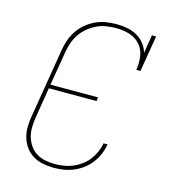

<svg xmlns="http://www.w3.org/2000/svg" viewBox="-111 -832 823 930"><g transform="rotate(15 300.0 -367.5)"><path d="M244 8Q216 8 189 2.5Q162 -3 139.5 -16.5Q117 -30 101.5 -51.5Q86 -73 78.5 -98.5Q71 -124 71.5 -152Q72 -180 77 -208L134 -553Q138 -579 147 -604.5Q156 -630 171.5 -653Q187 -676 209 -694Q231 -712 256 -723.5Q281 -735 307.5 -739Q334 -743 360 -743Q387 -743 413 -738Q439 -733 461.5 -720.5Q484 -708 500 -688Q516 -668 523 -643L538 -735H559L529 -554H508Q514 -588 509 -622Q504 -656 483 -680Q462 -704 430 -714Q398 -724 364 -724Q340 -724 315.5 -720.5Q291 -717 268 -706.5Q245 -696 224.5 -679.5Q204 -663 189.5 -642Q175 -621 166.5 -597.5Q158 -574 154 -550L125 -377H364L361 -358H122L97 -205Q93 -180 92.5 -155Q92 -130 98.5 -107.5Q105 -85 118 -65.5Q131 -46 151 -33.5Q171 -21 195 -16Q219 -11 244 -11Q266 -11 289 -14.5Q312 -18 333.5 -27Q355 -36 375 -50.5Q395 -65 409.5 -84Q424 -103 433.5 -124.5Q443 -146 447 -169H467Q463 -144 453 -120Q443 -96 427 -74.5Q411 -53 389 -36.5Q367 -20 343 -10Q319 0 293.5 4Q268 8 244 8Z"/></g></svg>

Font: Iosevka Slab ThExObl
Style: Regular
Weight: 100
Width: 7
Italic angle: -9°
Monospace: yes
Designer: Belleve Invis
Foundry: Belleve Invis
Version: Version 11.1.1; ttfautohint (v1.8.3)